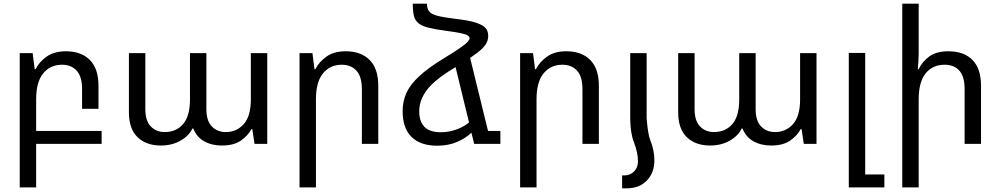

<svg xmlns="http://www.w3.org/2000/svg" viewBox="-20 -780 5422 1041"><path d="M87 236V-492H157L168 -405H173Q193 -445 233.5 -473.5Q274 -502 337 -502Q420 -502 467 -455Q514 -408 514 -314V-190H425V-297Q425 -365 395.5 -397Q366 -429 316 -429Q253 -429 214.5 -382.5Q176 -336 176 -241V-70H531V0H176V236Z M852 9Q773 9 726 -36Q679 -81 679 -171V-492H768V-188Q768 -125 797.5 -94.5Q827 -64 873 -64Q935 -64 972.5 -107Q1010 -150 1010 -241V-492H1099V-188Q1099 -125 1128.5 -94.5Q1158 -64 1204 -64Q1263 -64 1301.5 -107Q1340 -150 1340 -241V-492H1429V0H1360L1348 -80H1343Q1325 -45 1286.5 -18Q1248 9 1183 9Q1128 9 1087 -14Q1046 -37 1028 -83H1023Q1004 -43 958 -17Q912 9 852 9Z M1604 236V-492H1674L1685 -405H1690Q1710 -445 1750.5 -473.5Q1791 -502 1854 -502Q1937 -502 1984 -455Q2031 -408 2031 -314V0H1942V-297Q1942 -365 1912.5 -397Q1883 -429 1833 -429Q1770 -429 1731.5 -382.5Q1693 -336 1693 -241V236Z M2552 0H2551L2536 -60H2535Q2507 -32 2459.5 -11Q2412 10 2350 10Q2260 10 2211.5 -37.5Q2163 -85 2163 -177Q2163 -230 2183 -275Q2203 -320 2251.5 -365.5Q2300 -411 2385 -463Q2446 -500 2476 -521Q2506 -542 2516 -553.5Q2526 -565 2526 -573Q2526 -581 2516.5 -587.5Q2507 -594 2479.5 -600Q2452 -606 2398 -613Q2338 -621 2302.5 -630Q2267 -639 2248.5 -654.5Q2230 -670 2224 -695Q2218 -720 2218 -760H2295Q2295 -734 2306 -719Q2317 -704 2349.5 -695Q2382 -686 2448 -678Q2520 -670 2559 -657.5Q2598 -645 2612.5 -628Q2627 -611 2627 -587Q2627 -569 2620.5 -552.5Q2614 -536 2593 -515.5Q2572 -495 2529 -466L2626 -70H2693V0ZM2253 -177Q2253 -121 2281.5 -92Q2310 -63 2371 -63Q2411 -63 2452 -77Q2493 -91 2523 -116L2450 -416Q2444 -412 2437 -408Q2336 -347 2294.5 -292Q2253 -237 2253 -177Z M2800 236V-492H2870L2881 -405H2886Q2906 -445 2946.5 -473.5Q2987 -502 3050 -502Q3133 -502 3180 -455Q3227 -408 3227 -314V0H3138V-297Q3138 -365 3108.5 -397Q3079 -429 3029 -429Q2966 -429 2927.5 -382.5Q2889 -336 2889 -241V236Z M3397 -140V-492H3486V-140Q3486 -139 3488 -116Q3490 -93 3494.5 -64.5Q3499 -36 3507 -16Q3518 11 3523 38Q3528 65 3528 89Q3528 156 3487.5 198.5Q3447 241 3379 241H3353V171H3365Q3397 171 3418 149.5Q3439 128 3439 94Q3439 48 3417 -9Q3397 -60 3397 -140Z M3830 9Q3751 9 3704 -36Q3657 -81 3657 -171V-492H3746V-188Q3746 -125 3775.5 -94.5Q3805 -64 3851 -64Q3913 -64 3950.5 -107Q3988 -150 3988 -241V-492H4077V-188Q4077 -125 4106.5 -94.5Q4136 -64 4182 -64Q4241 -64 4279.5 -107Q4318 -150 4318 -241V-492H4407V0H4338L4326 -80H4321Q4303 -45 4264.5 -18Q4226 9 4161 9Q4106 9 4065 -14Q4024 -37 4006 -83H4001Q3982 -43 3936 -17Q3890 9 3830 9Z M4582 236V-493H4671V166H4775V236Z M4961 -760V-492Q4961 -470 4959.5 -449Q4958 -428 4956 -405H4961Q4980 -446 5018.5 -474Q5057 -502 5122 -502Q5206 -502 5252.5 -455Q5299 -408 5299 -314V0H5210V-297Q5210 -365 5181.5 -397Q5153 -429 5101 -429Q5037 -429 4999 -382.5Q4961 -336 4961 -241V236H4872V-760Z"/></svg>

Font: Go Noto Current
Style: Regular
Weight: 400
Designer: Monotype Design Team
Foundry: Monotype Imaging Inc.
Version: Version 2.007; ttfautohint (v1.8) -l 8 -r 50 -G 200 -x 14 -D